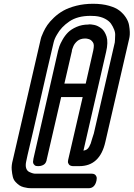

<svg xmlns="http://www.w3.org/2000/svg" viewBox="-20 -814 708 1017"><path d="M434 -371 474 -547Q477 -562 477 -572.5Q477 -583 472 -590Q467 -597 462 -601Q457 -605 450 -607Q443 -609 439.5 -609.5Q436 -610 432 -610H430Q418 -610 407.5 -606.5Q397 -603 390 -597Q383 -591 377.5 -584Q372 -577 369 -570Q366 -563 364 -557Q362 -551 361 -548V-544L321 -371ZM666 -618 664 -608 538 -62Q509 66 400 66H366Q351 65 345 57Q339 49 340 41L341 33L418 -300H304L227 33Q227 34 226.5 36.5Q226 39 223.5 44.5Q221 50 216.5 54.5Q212 59 203 62.5Q194 66 183 66H182Q176 66 170.5 65Q165 64 159 56Q153 48 156 35L157 27L286 -538Q286 -539 287 -543Q290 -555 294.5 -568.5Q299 -582 311.5 -604Q324 -626 340.5 -642.5Q357 -659 385.5 -671.5Q414 -684 448 -684Q450 -685 452 -685Q457 -685 463 -684.5Q469 -684 479 -682Q489 -680 498 -675.5Q507 -671 516.5 -664Q526 -657 533 -645.5Q540 -634 544.5 -620Q549 -606 548.5 -585Q548 -564 542 -539L422 -16Q433 -18 440 -22.5Q447 -27 452.5 -37Q458 -47 460.5 -54Q463 -61 468 -79Q473 -97 477 -107L509 -246L588 -589Q589 -592 589 -602Q589 -613 590 -627Q591 -641 584.5 -657.5Q578 -674 568 -688.5Q558 -703 536.5 -714.5Q515 -726 485 -729L459 -730Q391 -730 347.5 -700.5Q304 -671 282 -631Q269 -610 264 -589L231 -448L158 -129L126 7L119 40Q114 62 118.5 76.5Q123 91 134.5 96.5Q146 102 153.5 104Q161 106 167 106H168H458H466Q481 106 487.5 115.5Q494 125 492 134L491 143Q482 183 449 183H446H410H150H146Q137 183 128 182Q119 181 105.5 177.5Q92 174 82.5 167.5Q73 161 62.5 150Q52 139 48 123Q44 107 42 84.5Q40 62 48 33L54 7L196 -608Q197 -612 199 -618.5Q201 -625 210 -644.5Q219 -664 231 -681.5Q243 -699 265.5 -720.5Q288 -742 315.5 -757.5Q343 -773 384 -783.5Q425 -794 473 -794Q521 -794 557.5 -783.5Q594 -773 614 -757Q634 -741 647 -721Q660 -701 663.5 -681Q667 -661 667.5 -645Q668 -629 666 -618Z"/></svg>

Font: Soda Fountain
Style: RegularOblique
Weight: 400
Version: Version 1.0